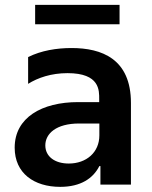

<svg xmlns="http://www.w3.org/2000/svg" viewBox="-20 -747 615 777"><path d="M463.8 -727.3H122.2V-648.8H463.8ZM223.7 9.2C307.2 9.2 357.2 -25.6 382.1 -74.9H386.4V0H509.9V-330.3C509.9 -509.2 391.3 -552.6 269.5 -552.6C209.5 -552.6 147 -542.6 93.8 -516V-407.7C133.5 -432.5 187.5 -451 253.2 -451C384.9 -451 381.4 -380.3 381.4 -345.9V-333.8H296.2C149.5 -333.8 39.4 -271.3 39.4 -149.5C39.4 -45.8 117.9 9.2 223.7 9.2ZM258.2 -85.2C201.7 -85.2 163.4 -113.6 163.4 -158.7C163.4 -205.6 206.7 -247.2 300.1 -247.2H382.1V-199.2C382.1 -130.3 329.5 -85.2 258.2 -85.2Z"/></svg>

Font: TID UI Semi Bold
Style: Regular
Weight: 600
Designer: The TID Project Authors
Foundry: Bakken & Bæck
Version: Version 1.001;hotconv 1.0.109;makeotfexe 2.5.65596